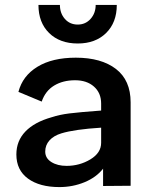

<svg xmlns="http://www.w3.org/2000/svg" viewBox="-20 -742 605 773"><path d="M285.2 -509.8Q387.7 -509.8 446.8 -464.4Q505.9 -418.9 505.9 -330.1V-112.8V5.9L395 6.8V-63Q368.2 -28.3 320.6 -8.5Q272.9 11.2 219.2 11.2Q139.6 11.2 92.8 -22.9Q45.9 -57.1 45.9 -120.1Q45.9 -174.8 82.3 -212.6Q118.7 -250.5 188 -270Q218.8 -280.3 259.5 -285.4Q300.3 -290.5 387.2 -296.9V-325.2Q387.2 -367.7 358.4 -393.3Q329.6 -418.9 282.2 -418.9Q233.4 -418.9 198 -397.5Q162.6 -376 147.9 -333L54.2 -372.1Q70.8 -436.5 130.6 -473.1Q190.4 -509.8 285.2 -509.8ZM134.8 -722.2H221.2Q221.2 -688.5 241.2 -665.8Q261.2 -643.1 293 -643.1Q324.2 -643.1 344.7 -666Q365.2 -689 365.2 -722.2H450.2Q450.2 -651.4 407.2 -609.1Q364.3 -566.9 293 -566.9Q220.7 -566.9 177.7 -609.1Q134.8 -651.4 134.8 -722.2ZM162.1 -131.8Q162.1 -105 186.8 -89.6Q211.4 -74.2 248 -74.2Q300.3 -74.2 343.8 -100.3Q387.2 -126.5 387.2 -167V-228Q279.3 -221.2 227.1 -205.1Q196.3 -195.8 179.2 -176.8Q162.1 -157.7 162.1 -131.8Z"/></svg>

Font: Human Sans Medium
Style: Regular
Weight: 500
Designer: Tim Radville
Foundry: Continuum
Version: Version 1.000;FEAKit 1.0